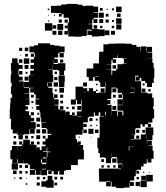

<svg xmlns="http://www.w3.org/2000/svg" viewBox="-20 -944 850 984"><path d="M72 -75H40V-107H72V-128H69V-108H43V-128H33V-174H41V-196H71V-174H72V-195H93V-203H78V-219H94V-204H99V-228H133V-204H138V-219H154V-203H139V-202H167V-175H168V-189H184V-175H193V-194H213V-203H198V-219H213V-234H199V-248H213V-234H225V-252H243V-258H223V-283H218V-288H193V-314H216V-316H191V-342H187V-368H183V-381H166V-401H181V-407H162V-435H181V-438H163V-460H155V-470H135V-492H152V-494H130V-467H105V-465H130V-437H111V-436H131V-406H111V-399H124V-383H111V-374H129V-353H138V-340H155V-322H138V-318H163V-284H135V-283H158V-259H134V-282H131V-256H104V-253H68V-275H67V-260H45V-281H36V-321H37V-335H30V-387H32V-415H34V-443H42V-461H36V-501H40V-520H35V-562H38V-581H36V-621H42V-645H70V-621H76V-581H74V-562H77V-551H96V-531H77V-527H102V-495H129V-523V-498H103V-524H128V-559H155V-560H135V-582H154V-591H136V-611H154V-622H137V-640H154V-653H138V-669H154V-653H159V-670H155V-676H131V-706H155V-712H175V-722H237V-714H259V-710H285V-706H311V-676H285V-672H307V-650H285V-672H278V-649H259V-641H276V-621H256V-638H255V-616H277V-620H315V-582H308V-559H284V-582H277V-586H251V-612H250V-587H227V-585H250V-558H253V-524H227V-522H247V-500H227V-494H249V-468H227H253V-443H257V-460H275V-442H258V-435H280V-407H259V-404H279V-383H287V-400H305V-382H288V-379H314V-355H315V-372H337V-355H349V-368H363V-354H350V-352H374V-373H397V-380H398V-409H400V-432H369V-408H343V-434H367V-462V-500H405V-492H427V-477H435V-492H457V-477H472V-485H480V-477H472V-468H487V-470H520V-495V-522H518V-499H494V-522H487V-554H468V-552H487V-530H465V-549H457V-530H435V-549H424V-593H458V-619H487V-650H488V-679H510V-717H537V-720H566V-721H626V-720H655V-714H679V-704H699V-682H701V-706H731V-680H733V-704H759V-678H735V-675H760V-647H735V-646H761V-622H767V-596H771V-546H768V-519H759V-498H733V-519H724V-529H704V-545H696V-531H676V-551H690V-556H673V-554V-528H703V-499H704V-470H735V-465H760V-443H768V-399H765V-385H770V-337H761V-316H740V-309H754V-293H738V-307H700V-287H675V-282H673V-254H651V-253H668V-230H702V-255H726V-291H766V-251H761V-226H733V-205H734V-223H758V-199H740V-197H762V-172H767V-130H756V-111H736V-128H732V-105H716V-91H703V-74H680V-68H693V-54H679V-67H676V-41H668V-19H647V-11H666V9H646V-10H644V17H617V20H575V13H552V-12H548V11H524V-13H488V-42H487V-80H517H547H585V-102H606V-106H581V-133H578V-139H554V-160H553V-134H549V-108H523V-134H519V-137H492V-159H484V-184H479V-238H490V-257H491V-286H507H491V-315H490V-347H513V-349H494V-368H486V-351H466V-368H461V-346H435V-342H430V-317H407V-280H425V-262H407V-280H403V-254H374V-253H349H368V-230H375V-212H378V-219H394V-203H387V-201H406V-175H410V-127H381V-126H379V-98H349H344V-73H318V-69H308V-49H284V-67H277V-50H255V-67H245V-52H227V-70H242V-72H221V-46H191V-72H189V-48H163V-72H159V-48H133V-74H157V-78H133V-100H125V-106H101V-125H100V-107H72ZM125 -682H107V-700H125ZM94 -683H78V-699H94ZM123 -654H109V-668H123ZM88 -659H84V-663H88ZM550 -587H523V-586H551V-560H575H555V-582H576V-591H582V-615H609V-618H628V-620H615V-642H628V-644H609V-647H582V-661H580V-647H559V-640H575V-622H557V-638H551V-616H525V-615H550ZM130 -617H102V-645H130ZM95 -622H77V-640H95ZM304 -623H288V-639H304ZM126 -591H106V-611H126ZM96 -591H76V-611H96ZM575 -592H557V-610H575ZM95 -562H77V-580H95ZM272 -565H260V-577H272ZM121 -566H111V-576H121ZM312 -525H280V-557H312ZM126 -531H106V-551H126ZM274 -533H258V-549H274ZM310 -497H282V-525H310ZM277 -500H255V-522H277ZM426 -501H406V-521H426ZM225 -502V-520H222V-502ZM721 -506H711V-516H721ZM480 -507H472V-515H480ZM546 -411H530V-407H552V-376H581V-350H585V-372H607V-353H612V-374H609V-377H582V-405H609V-407H582V-435H609V-460H605V-442H587V-460H605V-468H583V-491H576V-471H556V-491H576V-495H552V-465H525H550V-437H530V-431H546ZM102 -470V-495V-470ZM667 -470H647V-467H668V-494H649V-492H667ZM308 -469H284V-493H308ZM516 -471H496V-491H516ZM725 -472H707V-490H725ZM752 -475H740V-487H752ZM271 -476H261V-486H271ZM405 -469H420V-470H405ZM304 -443H288V-459H304ZM573 -444H559V-458H573ZM153 -444H139V-458H153ZM611 -408V-434H610V-408ZM397 -410H375V-432H397ZM303 -414H289V-428H303ZM151 -416H141V-426H151ZM568 -419H564V-423H568ZM576 -381H556V-401H576ZM396 -381H376V-401H396ZM363 -384H349V-398H363ZM331 -386H321V-396H331ZM149 -388H143V-394H149ZM551 -354V-375H550V-354ZM640 -353V-372V-353ZM522 -354V-371H518V-354ZM154 -353H138V-369H154ZM181 -356H171V-366H181ZM377 -347H397V-349H377ZM402 -322V-342V-322ZM186 -321H166V-341H186ZM454 -323H438V-339H454ZM481 -326H471V-336H481ZM424 -293H408V-309H424ZM184 -293H168V-309H184ZM722 -295H710V-307H722ZM450 -297H442V-305H450ZM479 -298H473V-304H479ZM459 -258H433V-284H459ZM217 -260H195V-282H217ZM186 -261H166V-281H186ZM485 -262H467V-280H485ZM694 -263H678V-279H694ZM723 -264H709V-278H723ZM97 -230H75V-252H97ZM731 -228V-251H730V-228ZM186 -231H166V-251H186ZM124 -233H108V-249H124ZM694 -233H678V-249H694ZM62 -235H50V-247H62ZM152 -235H140V-247H152ZM389 -238H383V-244H389ZM448 -239H444V-243H448ZM650 -227H667V-229H650ZM64 -203H48V-219H64ZM183 -204H169V-218H183ZM643 -194H666V-195H643ZM643 -172V-194H640V-172ZM219 -168H200V-165H220V-139H223V-164H238V-167H222V-188H219ZM217 -132V-110H218V-137H200V-132ZM577 -110H555V-132H577ZM513 -114H499V-128H513ZM195 -110V-127H190V-110ZM195 -103H217V-110H195ZM608 -87V-101H607V-87ZM124 -83H108V-99H124ZM93 -84H79V-98H93ZM572 -85H560V-97H572ZM512 -85H500V-97H512ZM542 -85H530V-97H542ZM585 -77H600V-80H585ZM195 -76H217V-79H195ZM65 -52H47V-70H65ZM93 -54H79V-68H93ZM122 -55H110V-67H122ZM719 -58H713V-64H719ZM748 -59H744V-63H748ZM732 15H700V-17H729V-48H763V-14H732ZM255 18H217V13H192V-15H217V-20H224V-43H248V-20H255ZM728 -19H704V-43H728ZM183 -24H169V-38H183ZM273 -24H259V-38H273ZM303 -24H289V-38H303ZM92 -25H80V-37H92ZM212 -25H200V-37H212ZM692 -25H680V-37H692ZM59 -28H53V-34H59ZM118 -29H114V-33H118ZM524 -13H547V-16H524ZM697 10H675V-12H697ZM184 7H168V-9H184ZM273 6H259V-8H273ZM120 3H112V-5H120ZM328 -767H310V-785H327V-828H333V-849H332V-868V-853H306V-871H296V-859H282V-873H294V-877H270V-878H241V-914H270V-915H294V-921H321V-924H377V-920H403V-913H420V-915H458V-910H483V-882H460V-879H482V-853H460V-846H479V-826H459V-845H453V-822H431V-820H453V-795H488V-793H516V-759H488V-757H450V-765H428V-787H450V-792H426V-789H425V-760H399V-756H359V-757H330V-784H328ZM603 -882H575V-910H603ZM506 -889H492V-903H506ZM564 -891H554V-901H564ZM233 -892H225V-900H233ZM532 -893H526V-899H532ZM512 -853H486V-879H512ZM598 -857H580V-875H598ZM536 -859H522V-873H536ZM262 -863H256V-869H262ZM231 -864H227V-868H231ZM603 -822H575V-850H603ZM509 -826H489V-846H509ZM297 -828H281V-844H297ZM537 -828H521V-844H537ZM327 -828H311V-844H327ZM564 -831H554V-841H564ZM232 -833H226V-839H232ZM248 -787H210V-825H248ZM304 -791H274V-821H304ZM602 -793H576V-819H602ZM268 -797H250V-815H268ZM478 -797H460V-815H478ZM326 -799H312V-813H326ZM565 -800H553V-812H565ZM505 -800H493V-812H505ZM541 -764H517V-788H541ZM300 -765H278V-787H300ZM569 -766H549V-786H569ZM269 -766H249V-786H269Z"/></svg>

Font: Rubik Storm
Style: Regular
Weight: 400
Designer: Hubert and Fischer, NaN
Foundry: Hubert and Fischer, NaN
Version: Version 2.201